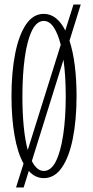

<svg xmlns="http://www.w3.org/2000/svg" viewBox="-20 -772 411 844"><path d="M50.5 52 83.5 -53Q57 -100.5 43.8 -177.2Q30.5 -254 30.5 -349Q30.5 -453.5 46.5 -535.2Q62.5 -617 94 -664Q125.5 -711 172.5 -711Q202 -711 225.8 -692Q249.5 -673 267 -638L303 -752H335L285.5 -593Q301 -546 308.8 -483.8Q316.5 -421.5 316.5 -349Q316.5 -245 300.2 -163.5Q284 -82 252 -35.5Q220 11 172.5 11Q135 11 106.5 -20.5L84 52ZM78.5 -349Q78.5 -278 84.2 -217.2Q90 -156.5 102 -112.5L247 -575Q235 -623.5 216.2 -651.8Q197.5 -680 172.5 -680Q141 -680 120 -636.5Q99 -593 88.8 -518Q78.5 -443 78.5 -349ZM172.5 -20.5Q204.5 -20.5 225.8 -63.2Q247 -106 258 -180.5Q269 -255 269 -349Q269 -439 259 -509.5L120 -64Q142 -20.5 172.5 -20.5Z"/></svg>

Font: Imbue 10pt ExtraLight
Style: Regular
Weight: 200
Designer: Tyler Finck
Foundry: Etcetera Type Company
Version: Version 1.102; ttfautohint (v1.8.3)